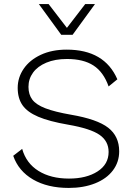

<svg xmlns="http://www.w3.org/2000/svg" viewBox="-20 -914 659 944"><path d="M557 -524 514 -489Q489 -560 439.5 -592Q390 -624 309 -624Q251 -624 208 -606Q165 -588 142.5 -557Q120 -526 120 -487Q120 -449 139 -424Q158 -399 203.5 -381.5Q249 -364 329 -350Q458 -328 512 -286Q566 -244 566 -170Q566 -117 535 -76Q504 -35 447.5 -12.5Q391 10 318 10Q214 10 142.5 -31.5Q71 -73 45 -148L89 -182Q109 -111 169.5 -73.5Q230 -36 319 -36Q405 -36 459.5 -71Q514 -106 514 -167Q514 -220 469.5 -251Q425 -282 315 -301Q222 -317 168 -340Q114 -363 90.5 -397Q67 -431 67 -482Q67 -533 96.5 -576Q126 -619 180.5 -644.5Q235 -670 308 -670Q494 -670 557 -524ZM337 -743H281L171 -894H219L309 -777L399 -894H447Z"/></svg>

Font: Work Sans Light
Style: Regular
Weight: 300
Designer: Wei Huang
Foundry: Wei Huang
Version: Version 1.500